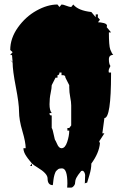

<svg xmlns="http://www.w3.org/2000/svg" viewBox="-20 -756 545 861"><path d="M281.2 85.4 282.2 67.4Q282.2 -1 257.8 -1Q245.1 -1 240.2 3.2Q235.4 7.3 232.4 10.3Q229.5 13.2 227.5 18.8Q225.6 24.4 224.1 28.3Q222.7 32.2 221.4 39.6Q220.2 46.9 219.7 50.5Q219.2 54.2 218.3 62.7Q217.3 71.3 216.8 74.2Q193.4 74.2 193.4 44.4Q193.4 22 148.4 -4.9Q129.4 -16.6 123.5 -22.5V-11.7H114.7L123.5 -22.5Q121.6 -24.9 112.1 -36.6Q102.5 -48.3 98.6 -54.7Q85 -74.2 85 -91.3H95.2Q95.2 -118.2 80.3 -168.5Q65.4 -218.8 65.4 -255.4Q65.4 -292 51 -366Q36.6 -439.9 36.6 -475.6L25.9 -487.3L36.6 -478L33.7 -510.7L30.3 -508.3L25.9 -509.8L36.6 -522L25.9 -531.7Q25.9 -584.5 60.3 -632.8Q94.7 -681.2 143.8 -708.5Q192.9 -735.8 237.8 -735.8L246.6 -724.6L255.9 -735.8Q263.2 -735.8 277.3 -730.2Q291.5 -724.6 299.3 -724.6L308.6 -735.8Q330.6 -708.5 389.6 -702.1L409.2 -678.7V-691.4H419.4L418.5 -678.7L428.2 -667.5L419.4 -656.2Q430.7 -656.2 445.3 -652.6Q460 -648.9 460 -639.6Q460 -637.7 458 -634.8L478 -610.8H468.3Q468.3 -550.8 474.4 -534.4Q480.5 -518.1 487.8 -509.8Q468.3 -509.8 468.3 -489.7Q468.3 -469.7 475.1 -460Q467.3 -445.3 467.3 -438.7Q467.3 -432.1 468.3 -430.7H478V-423.8Q478 -226.6 448.2 -226.6L439 -158.2H448.2L424.8 -122.1L428.2 -113.8Q424.3 -69.8 389.6 -22.5Q389.6 1 381.1 28.6Q372.6 56.2 370.6 63.5Q361.3 63.5 360.4 68.4L361.8 29.3Q361.8 23.9 358.2 16.8Q354.5 9.8 349.6 9.8L344.2 10.7Q327.6 30.8 322.3 41.7Q316.9 52.7 316.4 65.9L316.9 63.5Q316.9 65.4 316.4 65.9V68.4Q314 75.2 308.8 80.3Q303.7 85.4 299.3 85.4ZM273.4 -407.7Q273.4 -418.9 261.7 -418.9H255.9V-430.7H246.6Q246.6 -418.9 237.8 -418.9V-407.7H229L211.9 -374Q211.9 -360.8 207 -338.1Q202.1 -315.4 202.1 -288.3Q202.1 -261.2 211.9 -249H202.1Q202.1 -242.2 204.1 -240.2Q206.1 -238.3 211.9 -238.3V-182.1Q216.3 -176.8 221.2 -151.1Q226.1 -125.5 229 -125.5Q231 -122.1 235.4 -111.8Q243.7 -91.3 255.9 -91.3Q272 -91.3 281.2 -119.1Q290.5 -147 290.5 -170.4H282.2V-182.1H290.5L299.3 -193.4V-283.2Q299.3 -298.3 294.9 -320.3Q290.5 -342.3 290.5 -364.3V-374ZM219.2 65.9Q219.2 66.4 219 67.4Q218.8 68.4 218.8 69.3V67.4Q218.8 66.9 219.2 65.9Z"/></svg>

Font: Butcherman Caps
Style: Regular
Weight: 400
Version: Version 001.003